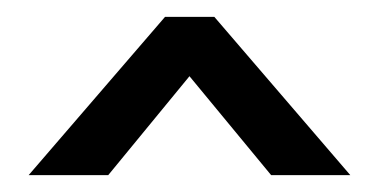

<svg xmlns="http://www.w3.org/2000/svg" viewBox="-20 -692 466 228"><path d="M396 -484H302L205 -601.5L108.5 -484H14L176 -672H234.5Z"/></svg>

Font: League Spartan Medium
Style: Regular
Weight: 500
Foundry: The League of Moveable Type
Version: Version 2.002